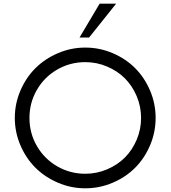

<svg xmlns="http://www.w3.org/2000/svg" viewBox="-20 -1020 934 1050"><path d="M415 -814.9 524.9 -1000H615.2L467.3 -814.9ZM446.3 9.8Q368.2 9.8 296.9 -20.8Q225.6 -51.3 173.8 -102.8Q122.1 -154.3 91.6 -225.6Q61 -296.9 61 -375Q61 -453.1 91.6 -524.4Q122.1 -595.7 173.8 -647.2Q225.6 -698.7 296.9 -729.2Q368.2 -759.8 446.3 -759.8Q524.9 -759.8 596.4 -729.2Q668 -698.7 719.2 -647.2Q770.5 -595.7 800.8 -524.4Q831.1 -453.1 831.1 -375Q831.1 -296.9 800.8 -225.6Q770.5 -154.3 719.2 -102.8Q668 -51.3 596.4 -20.8Q524.9 9.8 446.3 9.8ZM446.3 -69.8Q508.8 -69.8 565.4 -93.8Q622.1 -117.7 662.8 -158.4Q703.6 -199.2 727.5 -255.9Q751.5 -312.5 751.5 -375Q751.5 -437.5 727.5 -494.1Q703.6 -550.8 662.8 -591.6Q622.1 -632.3 565.4 -656.2Q508.8 -680.2 446.3 -680.2Q363.3 -680.2 293 -639.6Q222.7 -599.1 181.9 -528.8Q141.1 -458.5 141.1 -375Q141.1 -291.5 181.9 -221.2Q222.7 -150.9 293 -110.4Q363.3 -69.8 446.3 -69.8Z"/></svg>

Font: Now
Style: Regular
Weight: 400
Designer: Alfredo Marco Pradil
Foundry: Alfredo Marco Pradil
Version: Version 1.002;PS 001.002;hotconv 1.0.88;makeotf.lib2.5.64775